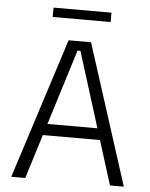

<svg xmlns="http://www.w3.org/2000/svg" viewBox="-55 -825 679 870"><g transform="rotate(5 285.0 -390.0)"><path d="M29 0 234 -639H336L541 0H478L291.5 -596H278.5L92.5 0ZM138.5 -201V-253H431V-201ZM153 -738V-780.5H416.5V-738Z"/></g></svg>

Font: Anek Latin Light
Style: Regular
Weight: 300
Designer: Yesha Goshar
Foundry: Ek Type
Version: Version 1.003